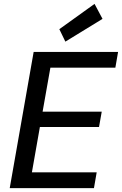

<svg xmlns="http://www.w3.org/2000/svg" viewBox="-20 -967 627 987"><path d="M30 0 153 -700H587L573 -619H239L199 -393H503L489 -314H185L144 -81H477L463 0ZM316 -753 285 -817 466 -947 507 -870Z"/></svg>

Font: DM Sans 11pt Medium
Style: Italic
Weight: 500
Italic angle: -10°
Version: Version 4.004;gftools[0.9.30]